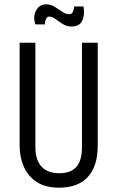

<svg xmlns="http://www.w3.org/2000/svg" viewBox="-20 -858 544 890"><path d="M254 12Q190 12 150 -14.5Q110 -41 90.5 -85Q71 -129 71 -183V-660H144V-177Q144 -116 172.5 -85.5Q201 -55 255 -55Q308 -55 334 -84.5Q360 -114 360 -177V-660H433V-183Q433 -87 387 -37.5Q341 12 254 12ZM312 -735Q290 -735 271.5 -746.5Q253 -758 237.5 -769.5Q222 -781 208 -781Q199 -781 193.5 -770Q188 -759 188 -745H144Q132 -780 147 -809Q162 -838 195 -838Q215 -838 233.5 -826.5Q252 -815 269 -803.5Q286 -792 301 -792Q312 -792 317.5 -802.5Q323 -813 324 -828H367Q374 -791 361.5 -763Q349 -735 312 -735Z"/></svg>

Font: Bricolage Grotesque 12pt Condensed Light
Style: Regular
Weight: 300
Width: 3
Designer: Mathieu Triay
Foundry: Atelier Triay
Version: Version 1.001; ttfautohint (v1.8.4.7-5d5b);gftools[0.9.33.de